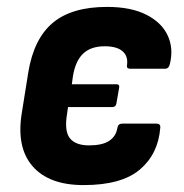

<svg xmlns="http://www.w3.org/2000/svg" viewBox="-20 -525 532 556"><path d="M222 11Q122 11 74.5 -43.5Q27 -98 43 -197L62 -316Q78 -413 133 -459Q188 -505 290 -505Q359 -505 403.5 -482.5Q448 -460 465.5 -422.5Q483 -385 472 -340Q469 -326 458 -326H357Q345 -326 348 -338Q351 -363 334.5 -377Q318 -391 283 -391Q243 -391 220.5 -369.5Q198 -348 191 -303L188 -281H317Q327 -281 325 -271L317 -225Q315 -215 306 -215H177L174 -194Q166 -145 182.5 -124.5Q199 -104 238 -104Q276 -104 296 -117Q316 -130 320 -155Q322 -167 334 -167H433Q446 -167 444 -154Q438 -79 385 -34Q332 11 222 11Z"/></svg>

Font: Sofia Sans Semi Condensed ExtraBold
Style: Italic
Weight: 800
Italic angle: -9°
Version: Version 4.100